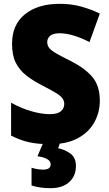

<svg xmlns="http://www.w3.org/2000/svg" viewBox="-20 -744 572 1004"><path d="M502 -217Q502 -156 473 -104Q444 -52 386.5 -21Q329 10 242 10Q179 10 133 0Q87 -10 38 -35V-207Q90 -178 143.5 -162.5Q197 -147 241 -147Q280 -147 298 -162Q316 -177 316 -200Q316 -217 306 -230.5Q296 -244 271 -259Q246 -274 203 -296Q154 -321 118 -349Q82 -377 62.5 -416Q43 -455 43 -515Q43 -615 110.5 -669.5Q178 -724 293 -724Q353 -724 405 -709.5Q457 -695 502 -673L448 -524Q405 -546 365.5 -558Q326 -570 291 -570Q258 -570 242.5 -557Q227 -544 227 -524Q227 -506 237.5 -493Q248 -480 274.5 -464.5Q301 -449 350 -425Q423 -388 462.5 -342Q502 -296 502 -217ZM377 124Q377 177 341.5 208.5Q306 240 245 240Q214 240 188.5 236Q163 232 145 226V133Q161 138 176 140.5Q191 143 206 143Q245 143 245 115Q245 83 176 73L207 0H295L284 31Q319 38 348 59Q377 80 377 124Z"/></svg>

Font: Noto Sans Ethiopic SemiCondensed Black
Style: Regular
Weight: 900
Width: 4
Designer: Monotype Design Team
Foundry: Monotype Imaging Inc.
Version: Version 2.102; ttfautohint (v1.8.4.7-5d5b)